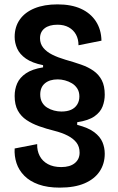

<svg xmlns="http://www.w3.org/2000/svg" viewBox="-20 -695 538 878"><path d="M253 163Q197 163 156.5 148.5Q116 134 91 108.5Q66 83 55.5 51Q45 19 47 -16L150 -36Q149 -6 161.5 18Q174 42 199 55.5Q224 69 260 69Q300 69 322 51Q344 33 344 3Q344 -24 330 -42.5Q316 -61 290 -74.5Q264 -88 228 -97Q192 -106 159.5 -117.5Q127 -129 101.5 -146Q76 -163 61.5 -189.5Q47 -216 47 -256Q47 -287 58.5 -313.5Q70 -340 98.5 -359.5Q127 -379 177 -387V-397Q127 -407 98.5 -427Q70 -447 58.5 -473Q47 -499 47 -526Q47 -572 70.5 -605.5Q94 -639 138 -657Q182 -675 243 -675Q306 -675 350 -655Q394 -635 418.5 -597.5Q443 -560 444 -509L339 -488Q339 -516 327.5 -537Q316 -558 294.5 -570Q273 -582 243 -582Q205 -582 184 -565.5Q163 -549 163 -520Q163 -495 178 -476.5Q193 -458 219 -445Q245 -432 279 -422Q318 -411 351 -399.5Q384 -388 408 -371Q432 -354 445.5 -328Q459 -302 459 -262Q459 -234 449 -208Q439 -182 412 -163Q385 -144 333 -136V-124Q384 -111 411 -90.5Q438 -70 448.5 -45Q459 -20 459 8Q459 54 435.5 89Q412 124 366.5 143.5Q321 163 253 163ZM261 -185Q287 -185 305 -193Q323 -201 333 -217Q343 -233 343 -254Q343 -275 333.5 -290Q324 -305 309 -314Q294 -323 277 -327.5Q260 -332 244 -332Q207 -332 185.5 -314Q164 -296 164 -263Q164 -242 172.5 -227Q181 -212 195.5 -203Q210 -194 227 -189.5Q244 -185 261 -185Z"/></svg>

Font: Bricolage Grotesque SemiCondensed SemiBold
Style: Regular
Weight: 600
Width: 4
Designer: Mathieu Triay
Foundry: Atelier Triay
Version: Version 1.001;gftools[0.9.33.dev8+g029e19f]